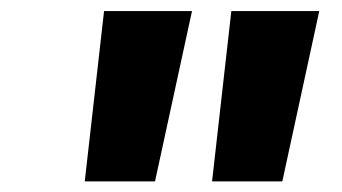

<svg xmlns="http://www.w3.org/2000/svg" viewBox="-20 -748 632 355"><path d="M136.7 -412.6 172.4 -727.5H335L266.6 -412.6ZM372.1 -412.6 407.7 -727.5H570.3L502 -412.6Z"/></svg>

Font: Inter Extra Bold
Style: Italic
Weight: 800
Italic angle: -9.39999°
Designer: Rasmus Andersson
Foundry: rsms
Version: Version 4.000;git-3c8e0fc